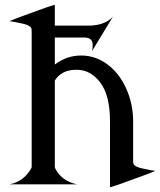

<svg xmlns="http://www.w3.org/2000/svg" viewBox="-20 -770 669 802"><path d="M19.5 0Q80.1 -11.7 111.3 -68.4L112.3 -72.3V-641.6Q112.3 -653.8 106 -658.7Q95.7 -666.5 76.2 -670.9Q32.7 -680.7 19.5 -681.6Q45.9 -693.4 168.9 -737.3Q189.5 -744.6 209 -750V-663.1H355.5H359.4Q420.9 -666.5 451.7 -700.2L364.3 -556.6Q367.2 -568.8 367.2 -581.5Q367.2 -613.3 332.5 -613.3H330.1H328.1H209V-500.5L210.4 -501.5Q259.3 -538.1 319.3 -538.1Q378.4 -538.1 428.2 -501.5Q477.5 -465.3 506.8 -400.9Q536.1 -336.4 536.1 -262.7V-259.8V-96.2Q536.1 -84 542.5 -79.1Q552.2 -71.3 572.3 -66.9Q616.7 -57.1 628.9 -56.2Q602.5 -44.4 479.5 -0.5Q459 6.8 439.5 12.2V-260.7V-262.7Q439.5 -374 397 -427.7Q356.9 -478.5 300.8 -478.5H298.8Q236.8 -478.5 209 -433.6V-72.3L210 -67.9Q236.3 -13.7 301.8 0Z"/></svg>

Font: Modern Antiqua
Style: Regular
Weight: 500
Version: Version 1.0